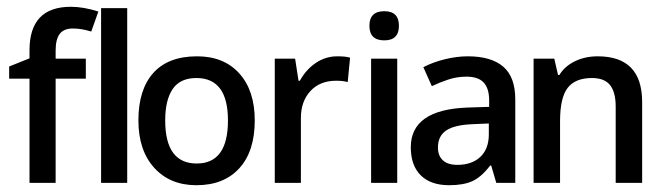

<svg xmlns="http://www.w3.org/2000/svg" viewBox="-20 -540 1938 566"><path d="M233 -308H144V-1H67V-308H7V-344L67 -368V-392Q67 -520 189 -520Q226 -520 270 -506L249 -447Q220 -456 195 -456Q168 -456 156 -440Q144 -424 144 -391V-367H233Z M355 -1H278V-516H355Z M731 -185Q731 -94 685.5 -44Q640 6 559 6Q481 6 434.5 -45.5Q388 -97 388 -185Q388 -276 432 -325Q476 -374 561 -374Q640 -374 685.5 -323.5Q731 -273 731 -185ZM467 -185Q467 -58 560 -58Q652 -58 652 -185Q652 -310 559 -310Q511 -310 489 -277.5Q467 -245 467 -185Z M974 -374Q1000 -374 1012 -370L1005 -298Q992 -302 971 -302Q923 -302 895 -271.5Q867 -241 867 -192V-1H790V-367H850L860 -302H864Q882 -335 911 -354.5Q940 -374 974 -374Z M1151 -1H1074V-367H1151ZM1069 -464Q1069 -507 1113 -507Q1156 -507 1156 -464Q1156 -421 1113 -421Q1069 -421 1069 -464Z M1443 -1 1428 -52H1425Q1399 -18 1372.5 -6Q1346 6 1304 6Q1250 6 1220.5 -23Q1191 -52 1191 -106Q1191 -217 1359 -223L1422 -225V-244Q1422 -279 1406 -296.5Q1390 -314 1355 -314Q1327 -314 1301.5 -305.5Q1276 -297 1253 -286L1228 -342Q1257 -357 1292 -365.5Q1327 -374 1359 -374Q1428 -374 1463.5 -343.5Q1499 -313 1499 -247V-1ZM1328 -54Q1371 -54 1396 -77.5Q1421 -101 1421 -144V-176L1375 -174Q1320 -172 1295.5 -155.5Q1271 -139 1271 -105Q1271 -81 1285.5 -67.5Q1300 -54 1328 -54Z M1873 -1H1795V-226Q1795 -268 1778.5 -289Q1762 -310 1725 -310Q1676 -310 1653.5 -281Q1631 -252 1631 -183V-1H1553V-367H1614L1625 -319H1629Q1645 -345 1675 -359.5Q1705 -374 1742 -374Q1873 -374 1873 -239Z"/></svg>

Font: Shorif Bongobondhu UNICODE
Style: Bold
Weight: 700
Designer: Shorif Uddin Shishir, Shorif art & Design, e-mail : shorifart@gmail.com, facebook : Shorif2001
Foundry: Lipighor Font Foundry
Version: Designed By Shorif Uddin Shishir | Build By Niladri